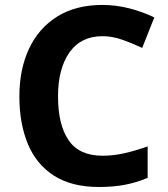

<svg xmlns="http://www.w3.org/2000/svg" viewBox="-20 -744 677 774"><path d="M393.1 -598.1Q306.2 -598.1 260 -532.7Q213.9 -467.3 213.9 -355Q213.9 -241.2 256.6 -178.7Q299.3 -116.2 393.1 -116.2Q436.5 -116.2 480.2 -126Q523.9 -135.7 575.2 -153.8V-26.9Q527.8 -7.3 481.9 1.2Q436 9.8 378.9 9.8Q268.6 9.8 197.5 -35.9Q126.5 -81.5 92.3 -163.8Q58.1 -246.1 58.1 -356Q58.1 -463.9 96.7 -546.9Q135.3 -629.9 210.2 -677Q285.2 -724.1 393.1 -724.1Q446.3 -724.1 499.8 -710.7Q553.2 -697.3 602.1 -673.8L553.2 -550.8Q513.2 -569.8 472.7 -584Q432.1 -598.1 393.1 -598.1Z"/></svg>

Font: Open Sans
Style: Bold
Weight: 700
Designer: Monotype Design Team
Foundry: Monotype Imaging Inc.
Version: Version 3.000; ttfautohint (v1.8.4)